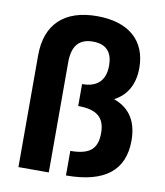

<svg xmlns="http://www.w3.org/2000/svg" viewBox="-86 -848 792 919"><g transform="rotate(10 310.0 -388.5)"><path d="M553.5 -568.5C553 -698.5 468 -777 312 -777C153.5 -777 66 -694.5 66 -543.5V0H213.5V-536C213.5 -614 245.5 -653.5 313.5 -653.5C381 -653.5 409 -615.5 409 -553.5C409 -471 359 -444 297 -444V-337.5C387 -337.5 427.5 -305 427.5 -229C427.5 -155 394.5 -119.5 297 -119.5V0C485.5 0 577 -74.5 577 -218.5C577 -325.5 525.5 -376.5 460.5 -399.5C511.5 -426 554 -477.5 553.5 -568.5Z"/></g></svg>

Font: Monaspace Neon
Style: Bold
Weight: 700
Designer: Riley Cran & the Lettermatic Team
Foundry: Lettermatic
Version: Version 1.200 (Monaspace Neon)